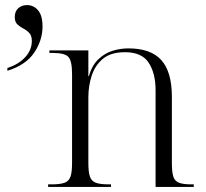

<svg xmlns="http://www.w3.org/2000/svg" viewBox="-20 -734 808 754"><path d="M169 0V-10H183Q217 -10 234 -16.5Q251 -23 257 -41Q263 -59 263 -94V-443Q263 -495 248.5 -510.5Q234 -526 189 -526H174V-536H327V-435H329Q341 -477 366 -501Q391 -525 422 -534.5Q453 -544 484 -544Q572 -544 613.5 -498Q655 -452 655 -353V-94Q655 -59 660.5 -41Q666 -23 682.5 -16.5Q699 -10 731 -10H741V0H591V-380Q591 -446 564 -487.5Q537 -529 471 -529Q415 -529 384 -503Q353 -477 340 -436.5Q327 -396 327 -352V-94Q327 -59 333 -41Q339 -23 356 -16.5Q373 -10 406 -10H416V0ZM9 -467Q53 -481 79 -509.5Q105 -538 105 -573Q105 -594 95 -604.5Q85 -615 71.5 -622Q58 -629 48 -638.5Q38 -648 38 -667Q38 -689 51.5 -701.5Q65 -714 86 -714Q112 -714 129.5 -693.5Q147 -673 147 -630Q147 -576 114.5 -527.5Q82 -479 9 -456Z"/></svg>

Font: Noto Serif Display Light
Style: Regular
Weight: 300
Designer: Monotype Design Team
Foundry: Monotype Imaging Inc.
Version: Version 2.009